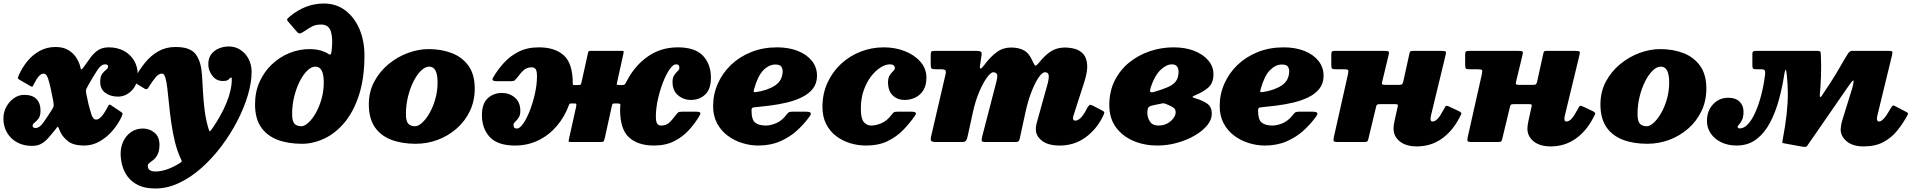

<svg xmlns="http://www.w3.org/2000/svg" viewBox="-72 -810 10928 1095"><path d="M-52.5 -134Q-52.5 -171 -35.5 -201.8Q-18.5 -232.5 8.5 -250.8Q35.5 -269 65.5 -269Q113 -269 136 -245.2Q159 -221.5 159 -180Q159 -149 147.8 -134Q136.5 -119 125.2 -110.8Q114 -102.5 114 -92Q114 -80 131 -80Q153 -80 173.8 -109Q194.5 -138 225.5 -186.5Q234 -200 234.2 -209.2Q234.5 -218.5 231 -237Q224.5 -271.5 217.5 -303.8Q210.5 -336 202 -362.5Q199.5 -370.5 193.5 -380.2Q187.5 -390 176 -390Q163.5 -390 150.5 -376.2Q137.5 -362.5 121.5 -331Q116 -320 113.8 -316.5Q111.5 -313 100.5 -319.5L39.5 -355Q28.5 -361.5 30 -366.8Q31.5 -372 36.5 -384Q55 -425 84.2 -461Q113.5 -497 154 -519.5Q194.5 -542 245.5 -542Q289.5 -542 318.8 -523.8Q348 -505.5 364.2 -479Q380.5 -452.5 386 -428.5Q386.5 -427.5 386.5 -425Q389 -412 393.5 -414.5Q398 -417 403.5 -425Q425.5 -456.5 444.8 -482.5Q464 -508.5 488.2 -524.2Q512.5 -540 548.5 -540Q597 -540 634 -520.2Q671 -500.5 692.2 -465.2Q713.5 -430 713.5 -384Q713.5 -328.5 679.5 -293.8Q645.5 -259 600.5 -259Q558 -259 528.8 -280.5Q499.5 -302 499.5 -343Q499.5 -374 510.8 -389Q522 -404 533.2 -412.2Q544.5 -420.5 544.5 -431Q544.5 -443 527.5 -443Q505 -443 484.2 -411.5Q463.5 -380 431 -323.5Q423 -309.5 419.8 -301.5Q416.5 -293.5 420 -274.5Q425.5 -245.5 433 -215.2Q440.5 -185 450.5 -153.5Q453 -145.5 459.8 -136.8Q466.5 -128 477 -128Q490.5 -128 506 -144.8Q521.5 -161.5 538 -192Q545.5 -205.5 548.5 -211.2Q551.5 -217 565.5 -207L614 -174.5Q624 -168 626.2 -164.5Q628.5 -161 623 -148Q604.5 -106 572.2 -67.5Q540 -29 498 -4.5Q456 20 408.5 20Q345 20 313.8 -6Q282.5 -32 269.5 -63Q266 -73.5 263 -79Q258 -90.5 254.8 -85.8Q251.5 -81 239 -65.5Q219 -40.5 201.2 -20.8Q183.5 -1 162.2 10.5Q141 22 110 22Q63 22 26.2 2.2Q-10.5 -17.5 -31.5 -52.8Q-52.5 -88 -52.5 -134Z M1199 -348Q1162 -348 1139 -378Q1116 -408 1116 -444Q1116 -479 1133.2 -501.2Q1150.5 -523.5 1177.2 -534.2Q1204 -545 1233 -545Q1270 -545 1299.5 -525.5Q1329 -506 1346 -473.2Q1363 -440.5 1363 -400Q1363 -340 1341.8 -268Q1320.5 -196 1282 -121.2Q1243.5 -46.5 1191.8 22.5Q1140 91.5 1078.8 146.2Q1017.5 201 950.2 233Q883 265 814 265Q756 265 717.5 246.5Q679 228 656.8 198.2Q634.5 168.5 625.2 133.5Q616 98.5 616 66Q616 28 631.5 -4.5Q647 -37 675.8 -57Q704.5 -77 743.5 -77Q781 -77 809.5 -53Q838 -29 837.5 17Q837 51 827 70.5Q817 90 804 100.8Q791 111.5 781 118.5Q771 125.5 771 135Q770.5 168 814 168Q847 168 882.8 155.2Q918.5 142.5 954.5 119.5Q964 113.5 964.5 110.5Q965 107.5 960 97Q939.5 54.5 926.2 1Q913 -52.5 905 -108.5Q897 -164.5 892 -216Q887 -267.5 882.2 -307.2Q877.5 -347 871 -367.5Q868.5 -375.5 864.5 -382.8Q860.5 -390 848.5 -390Q833 -390 814.8 -368.2Q796.5 -346.5 773.5 -309Q766 -297 753.5 -304L696 -339Q687.5 -343.5 689 -347.2Q690.5 -351 694.5 -359Q721 -410.5 754.8 -452Q788.5 -493.5 831.5 -517.8Q874.5 -542 928 -542Q976.5 -542 1004.2 -530.2Q1032 -518.5 1046.5 -497.5Q1061 -476.5 1069.5 -447.5Q1077.5 -420.5 1080.2 -379.8Q1083 -339 1085.5 -289Q1088 -239 1094.5 -185.5Q1101 -132 1116 -79.5Q1121.5 -61.5 1124.2 -61Q1127 -60.5 1136.5 -74Q1189 -149 1219.5 -223Q1250 -297 1250 -359Q1250 -368 1246.5 -368Q1241.5 -368 1238 -363Q1234.5 -358 1226.2 -353Q1218 -348 1199 -348Z M1382.5 -215Q1382.5 -286.5 1408.8 -344.2Q1435 -402 1479.5 -443.8Q1524 -485.5 1579.5 -507.8Q1635 -530 1693.5 -530Q1720 -530 1741 -525.8Q1762 -521.5 1779.5 -514Q1792 -509 1800 -503Q1808 -497 1812.8 -499.5Q1817.5 -502 1819.5 -521.5Q1827.5 -591 1815 -630.5Q1802.5 -670 1759.5 -670Q1729.5 -670 1710 -660.2Q1690.5 -650.5 1661 -630Q1650.5 -623 1641 -620Q1631.5 -617 1622 -628L1572 -686Q1563 -696.5 1566.2 -701.5Q1569.5 -706.5 1579 -714.5Q1669 -790 1775 -790Q1845 -790 1897 -750.8Q1949 -711.5 1977.8 -644.5Q2006.5 -577.5 2006.5 -495Q2006.5 -364 1975.5 -268.5Q1944.5 -173 1892.8 -111.2Q1841 -49.5 1777.8 -19.8Q1714.5 10 1650 10Q1570.5 10 1510.2 -13Q1450 -36 1416.2 -85.5Q1382.5 -135 1382.5 -215ZM1594 -160Q1594 -119.5 1607.2 -104.8Q1620.5 -90 1646.5 -90Q1664.5 -90 1686.5 -110Q1708.5 -130 1728.5 -164.8Q1748.5 -199.5 1761.5 -244.8Q1774.5 -290 1774.5 -340Q1774.5 -430 1727 -430Q1703.5 -430 1680 -407Q1656.5 -384 1637 -345.2Q1617.5 -306.5 1605.8 -258.5Q1594 -210.5 1594 -160Z M2031.5 -215Q2031.5 -286.5 2062.2 -344.2Q2093 -402 2143.5 -443.8Q2194 -485.5 2254 -507.8Q2314 -530 2372.5 -530Q2445.5 -530 2505 -507Q2564.5 -484 2600 -434.5Q2635.5 -385 2635.5 -305Q2635.5 -234 2607.5 -176Q2579.5 -118 2531.5 -76.2Q2483.5 -34.5 2423.5 -12.2Q2363.5 10 2299 10Q2219.5 10 2159.2 -13Q2099 -36 2065.2 -85.5Q2031.5 -135 2031.5 -215ZM2243 -160Q2243 -119.5 2256.2 -104.8Q2269.5 -90 2295.5 -90Q2313.5 -90 2335.5 -110Q2357.5 -130 2377.5 -164.8Q2397.5 -199.5 2410.5 -244.8Q2423.5 -290 2423.5 -340Q2423.5 -430 2376 -430Q2352.5 -430 2329 -407Q2305.5 -384 2286 -345.2Q2266.5 -306.5 2254.8 -258.5Q2243 -210.5 2243 -160Z M3982.5 -367Q3982.5 -301 3949.5 -270.5Q3916.5 -240 3868.5 -240Q3826.5 -240 3795 -266.5Q3763.5 -293 3763.5 -343Q3763.5 -367 3773.2 -381.2Q3783 -395.5 3792.8 -404.5Q3802.5 -413.5 3802.5 -422Q3802.5 -431 3799 -437Q3795.5 -443 3783 -443Q3766.5 -443 3746.8 -414.5Q3727 -386 3709.2 -340.5Q3691.5 -295 3680 -243.2Q3668.5 -191.5 3668.5 -145Q3668.5 -116 3675.8 -105Q3683 -94 3698 -94Q3724 -94 3740.8 -107.2Q3757.5 -120.5 3783 -154.5Q3789 -163 3794.8 -168Q3800.5 -173 3816 -173H3899Q3915 -173 3920.2 -168.5Q3925.5 -164 3918 -151Q3893 -108 3857.5 -68.8Q3822 -29.5 3773 -4.8Q3724 20 3657.5 20Q3567 20 3515.8 -26Q3464.5 -72 3464.5 -185Q3464.5 -199.5 3466.2 -209.8Q3468 -220 3451.5 -220H3433.5Q3426 -220 3423 -218.2Q3420 -216.5 3417.5 -206L3377 -22Q3373.5 -6.5 3369.5 -3.2Q3365.5 0 3346.5 0H3186.5Q3171.5 0 3171 -3Q3170.5 -6 3173 -18L3213 -198Q3216 -212.5 3214.8 -216.2Q3213.5 -220 3206.5 -220H3188.5Q3178.5 -220 3176.5 -218Q3174.5 -216 3172 -209Q3147 -141.5 3102.2 -89.8Q3057.5 -38 2997.2 -9Q2937 20 2865 20Q2766.5 20 2721.5 -28.2Q2676.5 -76.5 2676.5 -153Q2676.5 -219 2709.5 -249.5Q2742.5 -280 2790.5 -280Q2832.5 -280 2864 -253.8Q2895.5 -227.5 2895.5 -177Q2895.5 -153 2885.8 -138.8Q2876 -124.5 2866.2 -115.5Q2856.5 -106.5 2856.5 -98Q2856.5 -89 2860 -83Q2863.5 -77 2876 -77Q2892.5 -77 2912.2 -105.5Q2932 -134 2949.8 -179.5Q2967.5 -225 2979 -276.8Q2990.5 -328.5 2990.5 -375Q2990.5 -404.5 2983.2 -415.2Q2976 -426 2961 -426Q2935 -426 2918.2 -412.8Q2901.5 -399.5 2876 -365.5Q2870 -357.5 2864.2 -352.2Q2858.5 -347 2843 -347H2760Q2744.5 -347 2739 -351.8Q2733.5 -356.5 2741 -369Q2766 -412 2801.5 -451.2Q2837 -490.5 2886 -515.2Q2935 -540 3001.5 -540Q3092.5 -540 3143.5 -494.2Q3194.5 -448.5 3194.5 -335Q3194.5 -325.5 3198 -325.2Q3201.5 -325 3206.5 -325H3223.5Q3233.5 -325 3237.5 -326.2Q3241.5 -327.5 3244 -339L3281 -506Q3283.5 -516 3285.8 -518Q3288 -520 3300.5 -520H3466.5Q3481.5 -520 3483.8 -518.5Q3486 -517 3483.5 -504L3448 -344Q3445.5 -332.5 3445.2 -328.8Q3445 -325 3460.5 -325H3476.5Q3489.5 -325 3493.8 -331.8Q3498 -338.5 3504.5 -351Q3548.5 -436 3622.8 -488Q3697 -540 3794 -540Q3892.5 -540 3937.5 -491.8Q3982.5 -443.5 3982.5 -367Z M3995 -205Q3995 -272.5 4021.8 -333Q4048.5 -393.5 4097 -440Q4145.5 -486.5 4212.5 -513.2Q4279.5 -540 4359.5 -540Q4426 -540 4477.5 -519.8Q4529 -499.5 4558.2 -463Q4587.5 -426.5 4587.5 -378Q4587.5 -334.5 4564.2 -304.8Q4541 -275 4502 -255.8Q4463 -236.5 4415.5 -225.2Q4368 -214 4318.8 -207.8Q4269.5 -201.5 4226.5 -197.5Q4214 -196.5 4214 -182.5Q4213.5 -127 4235 -110.5Q4256.5 -94 4296 -94Q4322 -94 4354.5 -107.5Q4387 -121 4413 -155.5Q4419.5 -164 4425.5 -168.5Q4431.5 -173 4447 -173H4524Q4546 -173 4550.8 -166.5Q4555.5 -160 4544.5 -145Q4514.5 -103 4473 -65.2Q4431.5 -27.5 4376.8 -3.8Q4322 20 4252 20Q4207 20 4161.5 6Q4116 -8 4078.2 -36Q4040.5 -64 4017.8 -106.2Q3995 -148.5 3995 -205ZM4238 -284.5Q4303.5 -293.5 4347.2 -321.8Q4391 -350 4391.5 -404Q4391.5 -418.5 4383.8 -430.2Q4376 -442 4349.5 -442Q4313.5 -442 4281.5 -409.5Q4249.5 -377 4228.5 -301Q4225.5 -289.5 4227 -286.5Q4228.5 -283.5 4238 -284.5Z M5211.5 -367Q5211.5 -323 5193.8 -295Q5176 -267 5147.8 -253.5Q5119.5 -240 5087.5 -240Q5045.5 -240 5018.8 -266.5Q4992 -293 4992.5 -343Q4993 -367 5002.5 -381.2Q5012 -395.5 5021.8 -404.5Q5031.5 -413.5 5031.5 -422Q5031.5 -431 5024.8 -437Q5018 -443 5002 -443Q4978 -443 4949.8 -425.2Q4921.5 -407.5 4895.8 -374.2Q4870 -341 4853.8 -294.5Q4837.5 -248 4837.5 -190Q4837.5 -134.5 4854.2 -114.2Q4871 -94 4897 -94Q4923 -94 4954.8 -107.2Q4986.5 -120.5 5012 -154.5Q5018 -163 5023.8 -168Q5029.5 -173 5045 -173H5128Q5162 -173 5147 -151Q5117 -108 5079 -68.8Q5041 -29.5 4989.5 -4.8Q4938 20 4866.5 20Q4821 20 4777 6.8Q4733 -6.5 4697.2 -33.5Q4661.5 -60.5 4640 -102Q4618.5 -143.5 4618.5 -200Q4618.5 -275 4646.8 -337.2Q4675 -399.5 4723.8 -445Q4772.5 -490.5 4835.5 -515.2Q4898.5 -540 4968 -540Q5034 -540 5089.2 -518Q5144.5 -496 5178 -457Q5211.5 -418 5211.5 -367Z M5259 -520H5495.5Q5512.5 -520 5520.5 -516Q5528.5 -512 5526 -496L5517.5 -439Q5514 -417.5 5520.8 -419Q5527.5 -420.5 5540 -437.5Q5577 -487 5612.8 -513Q5648.5 -539 5694 -539Q5738.5 -539 5768.5 -522.2Q5798.5 -505.5 5817 -461Q5827.5 -436.5 5833.5 -435.8Q5839.5 -435 5853.5 -452.5Q5889 -497 5923 -518Q5957 -539 6000.5 -539Q6030 -539 6058.2 -531.2Q6086.5 -523.5 6105.8 -502.2Q6125 -481 6128.2 -442.2Q6131.5 -403.5 6111.5 -341L6051.5 -155Q6047.5 -142 6047.5 -136Q6047.5 -122 6061 -122Q6075.5 -122 6092.5 -138.8Q6109.5 -155.5 6130.5 -198Q6140.5 -212 6144.5 -212.8Q6148.5 -213.5 6162.5 -206.5L6202 -186Q6223.5 -176 6225.5 -170Q6227.5 -164 6216 -142Q6178.5 -68.5 6115.5 -24.2Q6052.5 20 5972.5 20Q5905 20 5870.2 -7.5Q5835.5 -35 5835.5 -73Q5835.5 -87.5 5838.5 -100.8Q5841.5 -114 5845 -125L5896.5 -310Q5911 -358 5909.2 -378Q5907.5 -398 5888 -398Q5872 -398 5851.2 -367.8Q5830.5 -337.5 5810.5 -286Q5790.5 -234.5 5776.5 -170.5L5744 -21Q5742 -10.5 5737.5 -5.2Q5733 0 5720 0H5549Q5530.5 0 5527.8 -5.5Q5525 -11 5528.5 -27.5L5609 -338Q5620 -379.5 5612.8 -388.8Q5605.5 -398 5592.5 -398Q5579 -398 5556.8 -367.8Q5534.5 -337.5 5512.5 -285.8Q5490.5 -234 5476.5 -169.5L5445 -26Q5442 -13.5 5436 -6.8Q5430 0 5414 0H5269Q5243 0 5238.5 -6.8Q5234 -13.5 5238.5 -33L5320.5 -386Q5324.5 -403.5 5319.5 -409.2Q5314.5 -415 5291 -415H5266Q5246.5 -415 5241.2 -418.8Q5236 -422.5 5236 -442V-494Q5236 -510.5 5239.2 -515.2Q5242.5 -520 5259 -520Z M6254.5 -210Q6254.5 -289 6285.2 -350.2Q6316 -411.5 6368.2 -453.8Q6420.5 -496 6486 -518Q6551.5 -540 6621 -540Q6687.5 -540 6738.8 -520Q6790 -500 6819.2 -465.2Q6848.5 -430.5 6848.5 -387Q6848.5 -337.5 6819.8 -311.5Q6791 -285.5 6740.5 -265Q6728 -260 6729.5 -256.8Q6731 -253.5 6749.5 -248Q6785 -237.5 6812 -219.5Q6839 -201.5 6839 -160Q6839 -127.5 6813 -95.5Q6787 -63.5 6742.5 -37.5Q6698 -11.5 6642.5 4.2Q6587 20 6527.5 20Q6455 20 6392.8 -6.2Q6330.5 -32.5 6292.5 -83.8Q6254.5 -135 6254.5 -210ZM6509 -285.5Q6557 -299.5 6588.2 -313Q6619.5 -326.5 6634.5 -347Q6649.5 -367.5 6649.5 -402Q6649.5 -418.5 6640.8 -430.8Q6632 -443 6611.5 -443Q6580.5 -443 6547.5 -412Q6514.5 -381 6491.5 -314.5Q6485 -295 6487.8 -287.8Q6490.5 -280.5 6509 -285.5ZM6550.5 -219Q6538 -216.5 6524.5 -213.8Q6511 -211 6500.5 -208.5Q6483.5 -205 6477.5 -197Q6471.5 -189 6471.5 -165Q6471.5 -139.5 6486.2 -116.8Q6501 -94 6535 -94Q6563.5 -94 6585.8 -106.2Q6608 -118.5 6620.5 -136.2Q6633 -154 6633 -170Q6633 -189 6617.2 -198.2Q6601.5 -207.5 6578 -217Q6570.5 -220 6565.8 -220.8Q6561 -221.5 6550.5 -219Z M6884 -205Q6884 -272.5 6910.8 -333Q6937.5 -393.5 6986 -440Q7034.5 -486.5 7101.5 -513.2Q7168.5 -540 7248.5 -540Q7315 -540 7366.5 -519.8Q7418 -499.5 7447.2 -463Q7476.5 -426.5 7476.5 -378Q7476.5 -334.5 7453.2 -304.8Q7430 -275 7391 -255.8Q7352 -236.5 7304.5 -225.2Q7257 -214 7207.8 -207.8Q7158.5 -201.5 7115.5 -197.5Q7103 -196.5 7103 -182.5Q7102.5 -127 7124 -110.5Q7145.5 -94 7185 -94Q7211 -94 7243.5 -107.5Q7276 -121 7302 -155.5Q7308.5 -164 7314.5 -168.5Q7320.5 -173 7336 -173H7413Q7435 -173 7439.8 -166.5Q7444.5 -160 7433.5 -145Q7403.5 -103 7362 -65.2Q7320.5 -27.5 7265.8 -3.8Q7211 20 7141 20Q7096 20 7050.5 6Q7005 -8 6967.2 -36Q6929.5 -64 6906.8 -106.2Q6884 -148.5 6884 -205ZM7127 -284.5Q7192.5 -293.5 7236.2 -321.8Q7280 -350 7280.5 -404Q7280.5 -418.5 7272.8 -430.2Q7265 -442 7238.5 -442Q7202.5 -442 7170.5 -409.5Q7138.5 -377 7117.5 -301Q7114.5 -289.5 7116 -286.5Q7117.5 -283.5 7127 -284.5Z M8171 -490 8089 -151Q8086.5 -141 8086.5 -131Q8086.5 -117 8099 -117Q8126.5 -117 8160.5 -184Q8169.5 -201 8173.5 -205.2Q8177.5 -209.5 8196.5 -200.5L8248.5 -176Q8266 -168 8261.2 -158.2Q8256.5 -148.5 8248.5 -133.5Q8209 -59 8147.8 -17Q8086.5 25 8008.5 25Q7947 25 7911.2 -3.5Q7875.5 -32 7875.5 -77Q7875.5 -91.5 7879.2 -110Q7883 -128.5 7885.5 -140L7899.5 -203Q7901.5 -211.5 7898.5 -213.8Q7895.5 -216 7884 -216H7798Q7787 -216 7782.8 -213.8Q7778.5 -211.5 7776.5 -203L7731.5 -16Q7729 -5 7724 -2.5Q7719 0 7705 0H7559Q7535 0 7533.5 -7Q7532 -14 7536 -32L7615.5 -386Q7619.5 -404.5 7617 -409.8Q7614.5 -415 7592 -415H7544Q7528.5 -415 7524.5 -419.2Q7520.5 -423.5 7520.5 -440V-499Q7520.5 -513.5 7525.2 -516.8Q7530 -520 7544 -520H7820Q7845 -520 7848.2 -515.2Q7851.5 -510.5 7846 -490L7811 -345Q7807.5 -332 7811.2 -329Q7815 -326 7832 -326H7909Q7921.5 -326 7925.2 -330.8Q7929 -335.5 7931 -345L7965 -499Q7967.5 -513.5 7971 -516.8Q7974.5 -520 7988.5 -520H8145Q8170 -520 8173.2 -515.2Q8176.5 -510.5 8171 -490Z M8934.5 -490 8852.5 -151Q8850 -141 8850 -131Q8850 -117 8862.5 -117Q8890 -117 8924 -184Q8933 -201 8937 -205.2Q8941 -209.5 8960 -200.5L9012 -176Q9029.5 -168 9024.8 -158.2Q9020 -148.5 9012 -133.5Q8972.5 -59 8911.2 -17Q8850 25 8772 25Q8710.5 25 8674.8 -3.5Q8639 -32 8639 -77Q8639 -91.5 8642.8 -110Q8646.5 -128.5 8649 -140L8663 -203Q8665 -211.5 8662 -213.8Q8659 -216 8647.5 -216H8561.5Q8550.5 -216 8546.2 -213.8Q8542 -211.5 8540 -203L8495 -16Q8492.5 -5 8487.5 -2.5Q8482.5 0 8468.5 0H8322.5Q8298.5 0 8297 -7Q8295.5 -14 8299.5 -32L8379 -386Q8383 -404.5 8380.5 -409.8Q8378 -415 8355.5 -415H8307.5Q8292 -415 8288 -419.2Q8284 -423.5 8284 -440V-499Q8284 -513.5 8288.8 -516.8Q8293.5 -520 8307.5 -520H8583.5Q8608.5 -520 8611.8 -515.2Q8615 -510.5 8609.5 -490L8574.5 -345Q8571 -332 8574.8 -329Q8578.5 -326 8595.5 -326H8672.5Q8685 -326 8688.8 -330.8Q8692.5 -335.5 8694.5 -345L8728.5 -499Q8731 -513.5 8734.5 -516.8Q8738 -520 8752 -520H8908.5Q8933.5 -520 8936.8 -515.2Q8940 -510.5 8934.5 -490Z M9055.5 -215Q9055.5 -286.5 9086.2 -344.2Q9117 -402 9167.5 -443.8Q9218 -485.5 9278 -507.8Q9338 -530 9396.5 -530Q9469.5 -530 9529 -507Q9588.5 -484 9624 -434.5Q9659.5 -385 9659.5 -305Q9659.5 -234 9631.5 -176Q9603.5 -118 9555.5 -76.2Q9507.5 -34.5 9447.5 -12.2Q9387.5 10 9323 10Q9243.5 10 9183.2 -13Q9123 -36 9089.2 -85.5Q9055.5 -135 9055.5 -215ZM9267 -160Q9267 -119.5 9280.2 -104.8Q9293.5 -90 9319.5 -90Q9337.5 -90 9359.5 -110Q9381.5 -130 9401.5 -164.8Q9421.5 -199.5 9434.5 -244.8Q9447.5 -290 9447.5 -340Q9447.5 -430 9400 -430Q9376.5 -430 9353 -407Q9329.5 -384 9310 -345.2Q9290.5 -306.5 9278.8 -258.5Q9267 -210.5 9267 -160Z M10718.5 -495 10635.5 -154Q10632.5 -143 10632.5 -132Q10632.5 -117 10645 -117Q10656 -117 10672 -134Q10688 -151 10713 -196Q10717 -203 10721.8 -206.8Q10726.5 -210.5 10734.5 -205.5L10801 -171Q10807.5 -167.5 10809.2 -164.2Q10811 -161 10806 -152Q10781 -106 10748.5 -65.5Q10716 -25 10669.8 0Q10623.5 25 10556.5 25Q10495.5 25 10460.5 -3.5Q10425.5 -32 10425.5 -73Q10425.5 -77 10427.8 -92.8Q10430 -108.5 10433.5 -120L10492.5 -310Q10504 -356.5 10496 -350.8Q10488 -345 10466 -313Q10408.5 -229 10354 -150.8Q10299.5 -72.5 10235 21Q10230 28.5 10220 27.8Q10210 27 10201.5 25.5L10098 6.5Q10092.5 5.5 10092.8 1.2Q10093 -3 10094.5 -11Q10110.5 -95 10117.5 -159.8Q10124.5 -224.5 10124.2 -278.8Q10124 -333 10118 -386Q10115.5 -410 10112 -411.8Q10108.5 -413.5 10104.5 -389Q10093.5 -316 10074 -243.5Q10054.5 -171 10023.2 -111.5Q9992 -52 9945 -16Q9898 20 9832 20Q9783.5 20 9745.2 1.8Q9707 -16.5 9685 -48.2Q9663 -80 9663 -120Q9663 -178 9697.8 -215.2Q9732.5 -252.5 9785 -252.5Q9826.5 -252.5 9849 -230.2Q9871.5 -208 9871.5 -173.5Q9871.5 -143.5 9863 -126Q9854.5 -108.5 9846 -99.8Q9837.5 -91 9837.5 -87.5Q9837.5 -82.5 9841.8 -80Q9846 -77.5 9849.5 -77.5Q9874.5 -77.5 9897.2 -102.2Q9920 -127 9939.2 -170.2Q9958.5 -213.5 9972.8 -268.8Q9987 -324 9994.5 -385.5Q9996.5 -402.5 9992.2 -408.8Q9988 -415 9971 -415H9944.5Q9929 -415 9925.5 -419.5Q9922 -424 9922 -440V-500Q9922 -514.5 9927.8 -517.2Q9933.5 -520 9947 -520H10284.5Q10302 -520 10307 -517.8Q10312 -515.5 10312.5 -500Q10315.5 -435 10313.2 -373.5Q10311 -312 10306.5 -268.5Q10306 -260 10308.5 -257Q10311 -254 10317 -262.5Q10347.5 -307.5 10366.5 -337.2Q10385.5 -367 10397.8 -387.2Q10410 -407.5 10419.5 -424.2Q10429 -441 10439.8 -459.2Q10450.5 -477.5 10467 -504Q10477.5 -520 10490 -520H10697Q10716.5 -520 10719.5 -516Q10722.5 -512 10718.5 -495Z"/></svg>

Font: Besley* Fatface
Style: Italic
Weight: 900
Italic angle: -13°
Designer: Owen Earl
Foundry: indestructible type*
Version: Version 3.000; ttfautohint (v1.8.3)